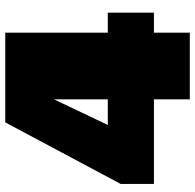

<svg xmlns="http://www.w3.org/2000/svg" viewBox="-26 -734 760 749"><g transform="rotate(-90 354.5 -360.0)"><path d="M11 -270 251 -720H601V-320H679V-140H601V0H341V-140H11ZM341 -530 241 -320H341Z"/></g></svg>

Font: Metropolitano Black
Style: Regular
Weight: 900
Designer: Fonts by Alex Slobzheninov & Chris M. Simpson / Changes by Cristiano Sobral
Foundry: Fonts by Alex Slobzheninov & Chris M. Simpson / Changes by Cristiano Sobral
Version: Version 1.00;August 30, 2020;FontCreator 13.0.0.2681 64-bit